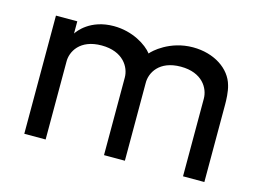

<svg xmlns="http://www.w3.org/2000/svg" viewBox="-77 -658 1067 791"><g transform="rotate(15 456.5 -262.0)"><path d="M78 0H169V-331C168 -375 200 -434 292 -434C384 -434 418 -375 418 -331V0H507V-331C506 -375 538 -434 630 -434C722 -434 755 -375 755 -331V0H846V-331C846 -348 845 -385 837 -411C819 -477 748 -524 658 -524C559 -524 496 -464 487 -452C463 -483 401 -524 320 -524C220 -524 176 -463 169 -452V-504H78Z"/></g></svg>

Font: Hibana 45 SubMedium
Style: Regular
Weight: 500
Width: 6
Designer: pygmalion
Foundry: ybstudio
Version: Version 2021.007;FEAKit 1.0